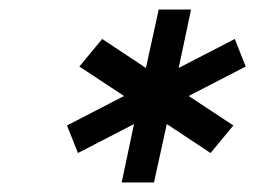

<svg xmlns="http://www.w3.org/2000/svg" viewBox="-20 -727 540 404"><path d="M471 -463 423 -405 331 -466 304 -343H236L262 -466L144 -405L121 -463L241 -525L147 -587L195 -645L287 -584L314 -707H382L356 -584L474 -645L497 -587L377 -525Z"/></svg>

Font: Epunda Sans Medium
Style: Italic
Weight: 500
Italic angle: -12.0243°
Designer: Simon Atzbach
Foundry: typofactur
Version: Version 2.204; ttfautohint (v1.8.4.7-5d5b)